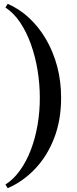

<svg xmlns="http://www.w3.org/2000/svg" viewBox="-20 -820 406 1010"><path d="M20.5 170 8.5 151Q52.5 122.5 86.2 75Q120 27.5 143 -33.5Q166 -94.5 177.8 -163.8Q189.5 -233 189.5 -305Q189.5 -377 177.8 -449.2Q166 -521.5 143 -586.2Q120 -651 86.2 -701.5Q52.5 -752 8.5 -780.5L20.5 -800Q81.5 -773.5 133 -725.8Q184.5 -678 222.2 -613.2Q260 -548.5 280.8 -470.5Q301.5 -392.5 301.5 -305Q301.5 -188.5 265.2 -94.2Q229 0 165.5 67.2Q102 134.5 20.5 170Z"/></svg>

Font: Bodoni Moda 9pt Medium
Style: Regular
Weight: 500
Designer: Owen Earl
Foundry: indestructible type
Version: Version 2.005